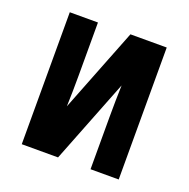

<svg xmlns="http://www.w3.org/2000/svg" viewBox="-99 -615 699 711"><g transform="rotate(20 250.0 -260.0)"><path d="M59 0V-520H170V-312Q170 -281 169.5 -250.5Q169 -220 168 -189L298 -520H441V0H330V-208Q330 -239 330.5 -269.5Q331 -300 332 -331L202 0Z"/></g></svg>

Font: Iosevka Custom
Style: Bold
Weight: 700
Monospace: yes
Designer: Belleve Invis
Foundry: Belleve Invis
Version: Version 30.3.3; ttfautohint (v1.8.3)